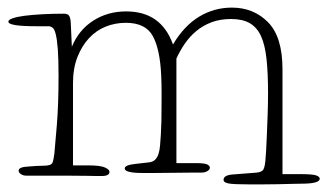

<svg xmlns="http://www.w3.org/2000/svg" viewBox="-20 -464 861 505"><path d="M723 -6H770Q803 -6 812 -2.5Q821 1 821 6Q821 18 781 19Q773 19 753.5 19.5Q734 20 712 20.5Q690 21 669 21Q648 21 636 21Q594 21 581 18.5Q568 16 568 9Q568 -3 591 -5L655 -10Q665 -11 670.5 -15.5Q676 -20 678 -41Q679 -50 680 -68.5Q681 -87 682 -111.5Q683 -136 684 -164Q685 -192 685 -220Q685 -272 681 -309Q677 -346 666.5 -369Q656 -392 637 -403Q618 -414 588 -414Q559 -414 536.5 -405.5Q514 -397 496.5 -382.5Q479 -368 466 -349Q453 -330 444 -310V-35H495Q518 -35 525 -31.5Q532 -28 532 -23Q532 -18 525.5 -14Q519 -10 510 -10Q506 -10 483.5 -10Q461 -10 435 -9.5Q409 -9 385.5 -9Q362 -9 355 -9Q308 -9 308 -21Q308 -30 337 -33L372 -37Q382 -38 388 -44Q394 -50 397 -59.5Q400 -69 401 -81.5Q402 -94 403 -109Q404 -126 404.5 -145Q405 -164 405 -202Q405 -204 405 -223Q405 -242 404 -265Q401 -334 382 -369Q363 -404 311 -404Q283 -404 258 -394Q233 -384 214 -363.5Q195 -343 183.5 -313.5Q172 -284 172 -245V-29H212Q244 -29 256 -23.5Q268 -18 268 -12Q268 -1 247 -1Q243 -1 236.5 -1Q230 -1 210.5 -1.5Q191 -2 153.5 -2Q116 -2 49 -2Q41 -2 35 -6Q29 -10 29 -15Q29 -25 55 -26Q78 -28 91 -28Q104 -28 110.5 -30Q117 -32 119 -38.5Q121 -45 123 -60Q125 -80 129.5 -135Q134 -190 134 -264Q134 -309 132 -335Q130 -361 126.5 -374.5Q123 -388 118 -391.5Q113 -395 108 -395H75Q2 -395 2 -407Q2 -412 13.5 -416Q25 -420 44.5 -422.5Q64 -425 91 -426.5Q118 -428 149 -428Q157 -428 161 -423.5Q165 -419 166 -406L169 -341Q187 -385 225 -409.5Q263 -434 312 -434Q404 -434 435 -347Q464 -396 503.5 -420Q543 -444 590 -444Q647 -444 685 -405.5Q723 -367 723 -282Z"/></svg>

Font: Life Savers
Style: Regular
Weight: 400
Designer: Pablo Impallari, Rodrigo Fuenzalida, Brenda Gallo
Foundry: Pablo Impallari, Rodrigo Fuenzalida, Brenda Gallo
Version: Version 3.001; ttfautohint (v0.95) -l 8 -r 50 -G 200 -x 14 -